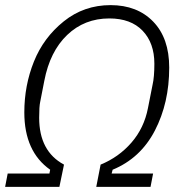

<svg xmlns="http://www.w3.org/2000/svg" viewBox="-20 -730 712 750"><path d="M0 0 10 -52H173L176 -67Q75 -138 75 -291Q75 -396 112.5 -489.5Q150 -583 229 -646.5Q308 -710 412 -710Q516 -710 578.5 -645.5Q641 -581 641 -466Q641 -328 585 -220Q529 -112 420 -67L416 -52H578L568 0H356L373 -87Q444 -116 493.5 -173Q543 -230 558 -308L576 -399Q583 -429 583 -481Q583 -562 537 -610Q491 -658 407 -658Q310 -658 242.5 -593.5Q175 -529 153 -414L137 -332Q133 -314 133 -270Q133 -139 230 -87L212 0Z"/></svg>

Font: IBM Plex Sans Light
Style: Italic
Weight: 300
Italic angle: -11.31°
Designer: Mike Abbink, Paul van der Laan, Pieter van Rosmalen
Foundry: Bold Monday
Version: Version 3.0